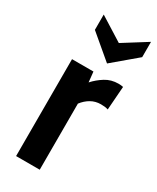

<svg xmlns="http://www.w3.org/2000/svg" viewBox="-192 -801 702 858"><g transform="rotate(30 159.0 -372.0)"><path d="M51.5 0V-500H162L167.5 -447Q190 -472 219.5 -490.5Q249 -509 287 -509Q300 -509 311 -506.5L302 -385Q293.5 -388 284.2 -389Q275 -390 264.5 -390Q236.5 -390 213.5 -376.8Q190.5 -363.5 173.5 -341V0ZM196.5 -561.5 74.5 -664.5V-743.5L196.5 -667L318.5 -743.5V-664.5Z"/></g></svg>

Font: Cabin
Style: Bold
Weight: 700
Width: 4
Designer: Pablo Impallari
Foundry: Pablo Impallari. http://www.impallari.com Igino Marini. http://www.ikern.com
Version: Version 3.001